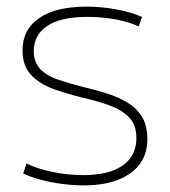

<svg xmlns="http://www.w3.org/2000/svg" viewBox="-20 -550 514 580"><path d="M233 10Q201 10 167 5.5Q133 1 103 -7Q73 -15 50 -26L60 -56Q93 -40 139 -30.5Q185 -21 231 -21Q309 -21 350.5 -50Q392 -79 392 -133Q392 -173 370 -195.5Q348 -218 311 -231.5Q274 -245 229 -255Q184 -266 142 -281Q100 -296 74 -323.5Q48 -351 48 -398Q48 -461 98.5 -495.5Q149 -530 242 -530Q287 -530 332 -521.5Q377 -513 409 -499L399 -470Q370 -484 328.5 -491.5Q287 -499 244 -499Q165 -499 124 -472.5Q83 -446 82 -397Q82 -361 102.5 -340.5Q123 -320 158 -308.5Q193 -297 236 -286Q271 -278 305 -267Q339 -256 366 -239.5Q393 -223 409 -197Q425 -171 425 -132Q426 -87 403 -55.5Q380 -24 337 -7Q294 10 233 10Z"/></svg>

Font: M PLUS 1 Thin ExtraLight
Style: Regular
Weight: 250
Version: Version 1.001